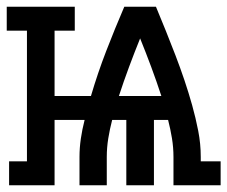

<svg xmlns="http://www.w3.org/2000/svg" viewBox="-41 -550 675 570"><path d="M-14 0V-71H39V-459H-21V-530H181V-459H121V-265H229Q249 -333 274.5 -399Q300 -465 328 -530H422Q437 -494 451.5 -458Q466 -422 480 -385.5Q494 -349 506.5 -312Q519 -275 529.5 -237.5Q540 -200 547.5 -161.5Q555 -123 555 -84V-71H614V0H474V-84Q474 -112 469.5 -139.5Q465 -167 458 -194H416V0H334V-194H292Q285 -167 280.5 -139.5Q276 -112 276 -84V0H195V-84Q195 -111 199 -138.5Q203 -166 210 -193Q210 -193 210 -193.5Q210 -194 210 -194H121V0ZM438 -265Q424 -308 408 -351Q392 -394 375 -436Q358 -394 342 -351Q326 -308 312 -265Z"/></svg>

Font: Iosevka Curly Slab MdEx
Style: Regular
Weight: 500
Width: 7
Monospace: yes
Designer: Belleve Invis
Foundry: Belleve Invis
Version: Version 11.1.0; ttfautohint (v1.8.3)